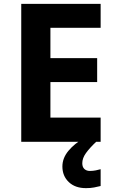

<svg xmlns="http://www.w3.org/2000/svg" viewBox="-20 -734 600 994"><path d="M501 0H90V-714H501V-590H241V-433H483V-309H241V-125H501ZM406 111Q406 131 417 141Q428 151 445 151Q461 151 476 148Q491 145 501 142V229Q485 233 467 236.5Q449 240 425 240Q369 240 336 208.5Q303 177 303 128Q303 84 335 46Q367 8 413 -17L478 0Q444 32 425 58.5Q406 85 406 111Z"/></svg>

Font: Noto Sans Thaana
Style: Bold
Weight: 700
Designer: David Williams
Foundry: Google Inc.
Version: Version 3.001; ttfautohint (v1.8.4.7-5d5b)